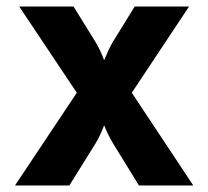

<svg xmlns="http://www.w3.org/2000/svg" viewBox="-20 -570 640 590"><path d="M26 0 216 -285 39 -550H206L274 -440Q288 -417 300 -385Q313 -417 326 -440L394 -550H561L385 -285L574 0H407L327 -130Q313 -153 300 -185Q288 -153 274 -130L193 0Z"/></svg>

Font: JetBrains Mono Extra Bold
Style: Regular
Weight: 800
Monospace: yes
Designer: Philipp Nurullin, Konstantin Bulenkov
Foundry: JetBrains
Version: 2.002